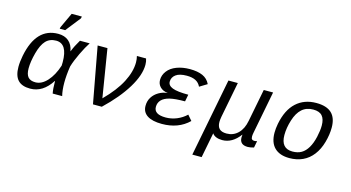

<svg xmlns="http://www.w3.org/2000/svg" viewBox="-97 -1141 3193 1746"><g transform="rotate(15 1500.0 -268.5)"><path d="M403.8 -115.7Q323.2 9.8 204.1 9.8Q125.5 9.8 88.1 -30.8Q50.8 -71.3 50.8 -154.8Q50.8 -201.7 62.5 -261.7Q117.2 -538.1 324.2 -538.1Q384.3 -538.1 422.1 -506.3Q460 -474.6 471.2 -413.6H472.2Q491.7 -464.8 529.8 -528.3H621.6Q591.3 -482.9 556.2 -409.7Q521 -336.4 503.9 -278.8Q490.7 -192.4 490.7 -124.5Q490.7 -51.8 503.9 0H414.6Q405.8 -41 405.8 -115.7ZM143.6 -165.5Q143.6 -109.4 165.8 -83.7Q188 -58.1 235.4 -58.1Q293.9 -58.1 345.5 -114.7Q397 -171.4 427.7 -266.6L428.7 -299.3Q428.7 -473.1 321.3 -473.1Q261.7 -473.1 225.1 -434.6Q188.5 -396 166 -312Q143.6 -228 143.6 -165.5ZM323.7 -586.4 327.1 -602.5 393.6 -745.1H489.7L485.8 -727.1L375 -586.4Z M877 0H793.9L696.3 -528.3H788.6L862.3 -75.2Q970.7 -183.6 1022 -283.2Q1073.2 -382.8 1073.2 -469.2Q1073.2 -501 1065.9 -528.3H1152.3Q1161.6 -501.5 1161.6 -470.7Q1161.6 -373.5 1086.9 -251Q1012.2 -128.4 877 0Z M1462.9 -55.7Q1515.6 -55.7 1566.2 -76.4Q1616.7 -97.2 1655.3 -134.3L1697.3 -85.4Q1599.6 9.8 1444.3 9.8Q1353.5 9.8 1306.2 -21.2Q1258.8 -52.2 1258.8 -111.3Q1258.8 -157.2 1281 -192.4Q1303.2 -227.5 1341.1 -249.5Q1378.9 -271.5 1421.9 -275.4V-276.4Q1377.4 -281.2 1351.3 -307.6Q1325.2 -334 1325.2 -373Q1325.2 -418 1354.7 -457Q1384.3 -496.1 1439.5 -517.1Q1494.6 -538.1 1564 -538.1Q1636.2 -538.1 1683.8 -517.1Q1731.4 -496.1 1754.4 -447.8L1683.6 -404.8Q1667.5 -439.5 1635.3 -456.1Q1603 -472.7 1551.8 -472.7Q1482.9 -472.7 1448.7 -447Q1414.6 -421.4 1414.6 -380.4Q1414.6 -344.2 1459.2 -326.7Q1503.9 -309.1 1608.4 -309.1L1595.7 -243.2Q1502 -243.2 1452.1 -230.7Q1402.3 -218.3 1377.2 -191.9Q1352.1 -165.5 1352.1 -126.5Q1352.1 -55.7 1462.9 -55.7Z M1784.7 207.5 1927.7 -528.3H2016.1L1951.2 -193.4Q1945.8 -162.1 1945.8 -144Q1945.8 -100.6 1967.3 -79.3Q1988.8 -58.1 2035.2 -58.1Q2097.7 -58.1 2141.8 -100.8Q2186 -143.6 2200.7 -222.2L2260.3 -528.3H2348.1L2271 -129.9Q2266.6 -107.9 2266.6 -93.8Q2266.6 -73.2 2274.4 -66.2Q2282.2 -59.1 2295.4 -59.1Q2308.1 -59.1 2322.3 -63L2310.1 0Q2275.9 9.8 2252.9 9.8Q2176.3 9.8 2176.3 -59.6L2178.2 -85H2176.8Q2106 9.8 2012.2 9.8Q1979.5 9.8 1954.8 -0.2Q1930.2 -10.3 1918.5 -28.8L1872.6 207.5Z M2644.5 9.8Q2552.7 9.8 2503.9 -38.3Q2455.1 -86.4 2455.1 -179.2Q2455.1 -217.8 2463.9 -264.6Q2490.7 -400.9 2565.7 -469.5Q2640.6 -538.1 2753.9 -538.1Q2851.1 -538.1 2898.4 -493.2Q2945.8 -448.2 2945.8 -357.4Q2945.8 -291.5 2925.3 -218.5Q2904.8 -145.5 2865.2 -93.8Q2825.7 -42 2769.5 -16.1Q2713.4 9.8 2644.5 9.8ZM2853.5 -351.6Q2853.5 -412.6 2826.9 -442.9Q2800.3 -473.1 2742.7 -473.1Q2678.2 -473.1 2636 -435.5Q2593.8 -397.9 2570.6 -323.2Q2547.4 -248.5 2547.4 -182.1Q2547.4 -55.2 2656.2 -55.2Q2705.6 -55.2 2740.2 -75.4Q2774.9 -95.7 2800 -138.2Q2825.2 -180.7 2839.4 -243.4Q2853.5 -306.2 2853.5 -351.6Z"/></g></svg>

Font: Liberation Mono
Style: Italic
Weight: 400
Italic angle: -12°
Monospace: yes
Designer: Steve Matteson
Foundry: Ascender Corporation
Version: Version 2.1.5